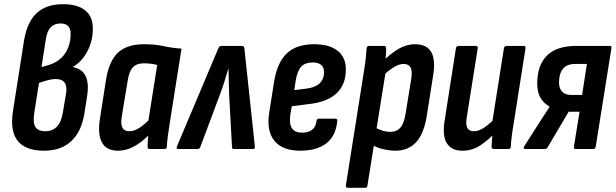

<svg xmlns="http://www.w3.org/2000/svg" viewBox="-20 -711 2937 916"><path d="M190 8Q102 8 64.5 -39Q27 -86 42 -182L95 -520Q110 -607 155.5 -649Q201 -691 281 -691Q350 -691 386.5 -661.5Q423 -632 423 -575Q423 -516 397 -466.5Q371 -417 328 -392L327 -391Q371 -383 388 -349Q405 -315 396 -255L383 -172Q369 -83 320 -37.5Q271 8 190 8ZM196 -85Q266 -85 280 -175L295 -264Q301 -299 288.5 -316.5Q276 -334 246 -334Q230 -334 210 -329Q190 -324 166 -315L144 -176Q136 -127 148.5 -106Q161 -85 196 -85ZM178 -391 206 -399Q261 -414 289 -454Q317 -494 317 -550Q317 -599 269 -599Q240 -599 222.5 -581.5Q205 -564 199 -526Z M543 8Q488 8 466.5 -31Q445 -70 457 -146L486 -332Q501 -422 544 -461Q587 -500 668 -500Q719 -500 760 -491Q801 -482 846 -479L790 -125Q784 -89 780.5 -61Q777 -33 776 -11Q775 0 764 0H695Q684 0 684 -11Q684 -23 685 -36.5Q686 -50 687 -64Q653 -30 617 -11Q581 8 543 8ZM598 -85Q618 -85 640 -98Q662 -111 688 -136L730 -401Q715 -405 698.5 -407Q682 -409 667 -409Q632 -409 614 -390Q596 -371 589 -325L561 -156Q555 -121 563.5 -103Q572 -85 598 -85Z M829 0Q820 0 824 -12L1021 -479Q1026 -492 1036 -492H1135Q1145 -492 1146 -479L1196 -12Q1198 0 1186 0H1096Q1087 0 1087 -8L1073 -262Q1072 -291 1071.5 -321Q1071 -351 1070 -383H1069Q1060 -351 1050.5 -321Q1041 -291 1030 -262L935 -8Q931 0 923 0Z M1412 8Q1327 8 1288.5 -40Q1250 -88 1265 -178L1288 -323Q1303 -414 1349 -457Q1395 -500 1479 -500Q1551 -500 1590.5 -469Q1630 -438 1630 -380Q1630 -309 1588 -268Q1546 -227 1465 -216L1372 -204L1365 -163Q1359 -120 1373 -99Q1387 -78 1422 -78Q1451 -78 1469 -92Q1487 -106 1490 -134Q1491 -145 1501 -145H1579Q1591 -145 1589 -134Q1583 -64 1538 -28Q1493 8 1412 8ZM1384 -281 1447 -289Q1487 -295 1506.5 -315Q1526 -335 1526 -366Q1526 -390 1512 -401.5Q1498 -413 1471 -413Q1436 -413 1417.5 -393.5Q1399 -374 1391 -328Z M1866 8Q1838 8 1805.5 0Q1773 -8 1752 -22L1764 -106Q1782 -95 1802.5 -88.5Q1823 -82 1843 -82Q1873 -82 1890.5 -102.5Q1908 -123 1915 -169L1942 -335Q1948 -373 1938.5 -389.5Q1929 -406 1905 -406Q1884 -406 1858 -390Q1832 -374 1802 -345L1803 -415Q1845 -457 1882.5 -478.5Q1920 -500 1960 -500Q2016 -500 2037.5 -462.5Q2059 -425 2046 -348L2017 -164Q2004 -76 1966.5 -34Q1929 8 1866 8ZM1640 185Q1629 185 1630 174L1716 -369Q1722 -406 1725 -433Q1728 -460 1729 -480Q1730 -492 1741 -492H1812Q1822 -492 1822 -480Q1823 -464 1820.5 -440.5Q1818 -417 1816 -400L1820 -369L1733 174Q1732 185 1722 185Z M2186 8Q2134 8 2111.5 -28Q2089 -64 2102 -140L2155 -480Q2157 -492 2167 -492H2249Q2261 -492 2259 -480L2207 -152Q2201 -117 2209.5 -101Q2218 -85 2241 -85Q2264 -85 2289.5 -102Q2315 -119 2344 -149V-80Q2308 -41 2270 -16.5Q2232 8 2186 8ZM2337 0Q2325 0 2325 -11Q2326 -29 2328 -53Q2330 -77 2332 -95L2328 -125L2384 -480Q2386 -492 2396 -492H2478Q2489 -492 2487 -480L2431 -124Q2425 -90 2421.5 -61.5Q2418 -33 2417 -11Q2416 0 2406 0Z M2486 0Q2480 0 2479 -4Q2478 -8 2481 -13L2553 -126Q2565 -145 2577 -163Q2589 -181 2602 -201V-202Q2574 -218 2558.5 -244.5Q2543 -271 2543 -312Q2543 -400 2589.5 -446Q2636 -492 2730 -492H2888Q2899 -492 2897 -481L2822 -11Q2820 0 2810 0H2726Q2716 0 2718 -11L2745 -178H2693L2592 -7Q2587 0 2579 0ZM2705 -258H2757L2780 -406H2725Q2685 -406 2666 -383Q2647 -360 2647 -318Q2647 -289 2662 -273.5Q2677 -258 2705 -258Z"/></svg>

Font: Sofia Sans Condensed
Style: Bold Italic
Weight: 700
Italic angle: -9°
Version: Version 4.100